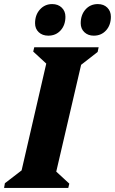

<svg xmlns="http://www.w3.org/2000/svg" viewBox="-47 -922 564 942"><path d="M-27 0 -23 -23 59 -86 180 -610 116 -669 121 -690H437L432 -667L351 -604L229 -80L293 -21L288 0ZM190 -747Q161 -747 143 -764Q125 -781 125 -808Q125 -849 149 -875.5Q173 -902 209 -902Q238 -902 256 -884.5Q274 -867 274 -840Q274 -799 250.5 -773Q227 -747 190 -747ZM413 -747Q385 -747 367 -764Q349 -781 349 -808Q349 -849 372.5 -875.5Q396 -902 433 -902Q462 -902 479.5 -884.5Q497 -867 497 -840Q497 -799 473.5 -773Q450 -747 413 -747Z"/></svg>

Font: Platypi
Style: Bold Italic
Weight: 700
Italic angle: -13°
Designer: David Sargent
Foundry: Bolt Cutter Type
Version: Version 1.200; ttfautohint (v1.8.4.7-5d5b)